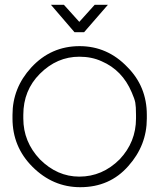

<svg xmlns="http://www.w3.org/2000/svg" viewBox="-20 -757 687 799"><path d="M330 -623H290L192 -737H246L310 -666L374 -737H429ZM32 -264V-279Q32 -391 110 -476Q192 -565 311 -565Q427 -565 510 -478Q591 -397 591 -279V-264Q591 -152 514 -66Q437 22 314 22Q200 22 115 -63Q32 -146 32 -264ZM546 -264V-279Q546 -314 543 -330Q540 -346 528 -373Q489 -465 403 -502Q362 -521 310 -521Q217 -521 146 -450Q77 -381 77 -279V-264Q77 -167 146 -94Q218 -22 310 -22Q406 -22 478 -94Q546 -166 546 -264Z"/></svg>

Font: Bhavuka
Style: Regular
Weight: 400
Version: 2.94.0; ttfautohint (v1.2) -l 7 -r 28 -G 50 -x 13 -D deva -f